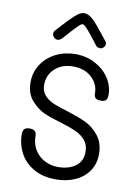

<svg xmlns="http://www.w3.org/2000/svg" viewBox="-100 -1005 764 1069"><g transform="rotate(10 281.5 -470.5)"><path d="M62 -217Q62 -235 70.5 -245Q79 -255 100 -255Q139 -255 139 -222Q139 -175 160 -141Q181 -107 216 -89Q251 -71 292 -71Q352 -71 390.5 -99Q429 -127 429 -180Q429 -219 408 -244.5Q387 -270 353 -285.5Q319 -301 266 -317Q209 -333 169 -350.5Q129 -368 94.5 -407Q60 -446 60 -510Q60 -567 90 -612Q120 -657 170 -682Q220 -707 280 -707Q342 -707 392.5 -680Q443 -653 471.5 -609Q500 -565 500 -516Q500 -494 491.5 -485Q483 -476 463 -476Q440 -476 432 -485Q424 -494 424 -510Q424 -563 384 -600Q344 -637 280 -637Q216 -637 176.5 -600.5Q137 -564 137 -509Q137 -472 158.5 -448.5Q180 -425 212.5 -412Q245 -399 305 -381Q356 -365 397.5 -345.5Q439 -326 472 -285Q505 -244 505 -181Q505 -127 477.5 -86Q450 -45 401.5 -23Q353 -1 292 -1Q219 -1 167 -30.5Q115 -60 88.5 -109.5Q62 -159 62 -217ZM382 -776Q348 -822 323.5 -850Q299 -878 290 -878Q282 -878 261 -857Q240 -836 198 -788Q181 -768 167 -768Q156 -768 146.5 -777Q137 -786 137 -797Q137 -810 147 -820Q163 -836 172 -847Q210 -889 238.5 -914.5Q267 -940 287 -940Q313 -940 338 -916.5Q363 -893 400 -845L427 -811Q436 -802 436 -791Q436 -780 427.5 -771.5Q419 -763 408 -763Q391 -763 382 -776Z"/></g></svg>

Font: Mali
Style: Regular
Weight: 400
Version: Version 1.000; ttfautohint (v1.6)